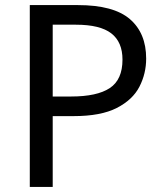

<svg xmlns="http://www.w3.org/2000/svg" viewBox="-20 -734 645 754"><path d="M286 -714Q426 -714 490 -659Q554 -604 554 -504Q554 -445 527.5 -393.5Q501 -342 438.5 -310Q376 -278 269 -278H187V0H97V-714ZM278 -637H187V-355H259Q361 -355 411 -388Q461 -421 461 -500Q461 -569 417 -603Q373 -637 278 -637Z"/></svg>

Font: Noto Sans Gunjala Gondi
Style: Regular
Weight: 400
Designer: Ek Type
Foundry: Ek Type
Version: Version 1.004